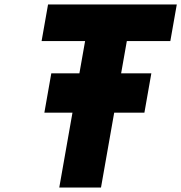

<svg xmlns="http://www.w3.org/2000/svg" viewBox="-20 -845 816 865"><path d="M167.4 -660H363.4L337.7 -514.5H211.1L179.9 -337.5H306.5L247 0H435L494.5 -337.5H630.6L661.8 -514.5H525.7L551.4 -660H747.4L776.5 -825H196.5Z"/></svg>

Font: Hussar Wysoki
Style: Obl
Weight: 700
Foundry: Cannot Into Space Fonts
Version: Version 0.92